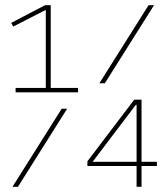

<svg xmlns="http://www.w3.org/2000/svg" viewBox="-20 -718 640 738"><path d="M40 -380H156V-680L31 -616L23 -630L153 -698H175V-380H280V-363H40ZM551 -698H572L383 -398H362ZM217 -300H238L49 0H28ZM505 -80H316V-98L496 -335H524V-96H583V-80H524V0H505ZM505 -96V-315H502L336 -96Z"/></svg>

Font: IBM Plex Mono Thin
Style: Regular
Weight: 100
Monospace: yes
Designer: Mike Abbink, Paul van der Laan, Pieter van Rosmalen
Foundry: Bold Monday
Version: Version 2.3